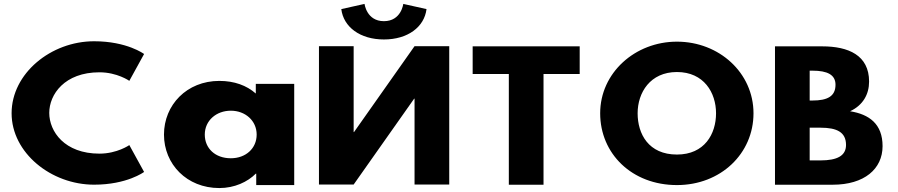

<svg xmlns="http://www.w3.org/2000/svg" viewBox="-20 -938 4553 973"><path d="M483.9 -159.4C307.2 -159.4 229.6 -271.6 229.6 -365.9C229.6 -459.4 307.2 -571.6 483.9 -571.6C573.7 -571.6 635.4 -528.3 635.4 -528.3L710.2 -664.3C710.2 -664.3 624.1 -728.9 456.8 -728.9C238 -728.9 38.8 -565.7 38.8 -364.2C38.8 -163.6 238.9 -2.1 456.8 -2.1C624.1 -2.1 710.2 -66.7 710.2 -66.7L635.4 -202.7C635.4 -202.7 573.7 -159.4 483.9 -159.4Z M811 -256C811 -106 926.5 15 1091.5 15C1168.5 15 1234.5 -16 1276.3 -58H1278.5V0H1471V-513H1276.3V-464C1230.1 -505 1167.4 -528 1091.5 -528C926.5 -528 811 -406 811 -256ZM1017.8 -256C1017.8 -327 1076.1 -377 1149.8 -377C1222.4 -377 1280.7 -327 1280.7 -256C1280.7 -186 1225.7 -136 1149.8 -136C1070.6 -136 1017.8 -186 1017.8 -256Z M2023.7 -918.2C2023.7 -918.2 2013.5 -830.7 1925.6 -830.7C1837.7 -830.7 1827.4 -918.2 1827.4 -918.2L1709.6 -891.9C1720.8 -800.9 1805 -738 1925.6 -738C2046.2 -738 2130.3 -800.9 2141.5 -891.9ZM2080.8 -438H2078.9L1772.2 -2.8H1596.4V-704H1772.2V-268.8H1774.1L2080.8 -704H2256.6V-2.8H2080.8Z M2375.3 -562.9H2558.6V-1.9H2734.4V-562.9H2917.7V-703.1H2375.3Z M3021.5 -363.9C3021.5 -159.1 3182.3 -0.1 3410.5 -0.1C3632.1 -0.1 3798.5 -159.1 3798.5 -363.9C3798.5 -568.8 3624.6 -726.9 3410.5 -726.9C3198.2 -726.9 3021.5 -568.8 3021.5 -363.9ZM3211.3 -363.9C3211.3 -468.5 3274.9 -573 3410.5 -573C3547 -573 3608.7 -468.5 3608.7 -363.9C3608.7 -259.4 3550.7 -154.8 3410.5 -154.8C3266.5 -154.8 3211.3 -259.4 3211.3 -363.9Z M3907.4 -703.1V-1.9H4200.1C4360 -1.9 4452.6 -81.8 4452.6 -197.4C4452.6 -310.4 4384.3 -358.9 4288 -374.2C4353.4 -404.8 4384.3 -460 4384.3 -524.6C4384.3 -658.1 4279.6 -703.1 4146.8 -703.1ZM4083.2 -428.6V-579.9H4097.3C4173.9 -579.9 4214.1 -558.6 4214.1 -508.5C4214.1 -449.8 4173 -428.6 4097.3 -428.6ZM4083.2 -125.1V-290.9H4138.4C4221.6 -290.9 4267.4 -267.9 4267.4 -203.3C4267.4 -148.1 4221.6 -125.1 4138.4 -125.1Z"/></svg>

Font: Hussar
Style: BdWide
Weight: 700
Foundry: Cannot Into Space Fonts
Version: Version 2.00